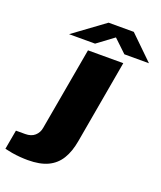

<svg xmlns="http://www.w3.org/2000/svg" viewBox="-322 -830 963 1145"><g transform="rotate(20 160.0 -257.5)"><path d="M-7 210Q-29 210 -56 208Q-83 206 -109 201.5Q-135 197 -155 192L-133 69H-74Q-36 69 -13.5 49Q9 29 14 -2L107 -528H331L238 1Q226 70 197.5 116.5Q169 163 119.5 186.5Q70 210 -7 210ZM-32 -580 166 -725H326L475 -580H319L222 -672H257L133 -580Z"/></g></svg>

Font: Archivo Expanded Black
Style: Italic
Weight: 900
Width: 7
Italic angle: -10°
Designer: Hector Gatti
Foundry: Omnibus-Type
Version: Version 2.001